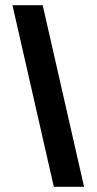

<svg xmlns="http://www.w3.org/2000/svg" viewBox="-20 -720 372 740"><path d="M304 0 144.5 -700H28L187.5 0Z"/></svg>

Font: MCL Standard Medium
Style: Regular
Weight: 500
Designer: Květoslav Bartoš
Foundry: Florian Karsten
Version: Version 1.001;Glyphs 3.2.3 (3260)